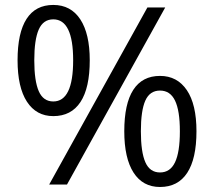

<svg xmlns="http://www.w3.org/2000/svg" viewBox="-20 -744 863 774"><path d="M118.2 -501Q118.2 -418 136.2 -376.5Q154.3 -335 194.8 -335Q274.9 -335 274.9 -501Q274.9 -666 194.8 -666Q154.3 -666 136.2 -625Q118.2 -584 118.2 -501ZM341.8 -501Q341.8 -389.6 304.4 -332.8Q267.1 -275.9 194.8 -275.9Q126.5 -275.9 88.6 -334Q50.8 -392.1 50.8 -501Q50.8 -611.8 87.2 -668Q123.5 -724.1 194.8 -724.1Q265.6 -724.1 303.7 -666Q341.8 -607.9 341.8 -501ZM547.9 -214.8Q547.9 -131.3 565.9 -90.1Q584 -48.8 625 -48.8Q666 -48.8 685.5 -89.6Q705.1 -130.4 705.1 -214.8Q705.1 -298.3 685.5 -338.6Q666 -378.9 625 -378.9Q584 -378.9 565.9 -338.6Q547.9 -298.3 547.9 -214.8ZM772 -214.8Q772 -104 734.6 -47.1Q697.3 9.8 625 9.8Q555.7 9.8 518.3 -48.3Q481 -106.4 481 -214.8Q481 -325.7 517.3 -381.8Q553.7 -438 625 -438Q694.3 -438 733.2 -380.6Q772 -323.2 772 -214.8ZM646 -713.9 250 0H178.2L574.2 -713.9Z"/></svg>

Font: f0_25643 
Style: Regular
Weight: 400
Foundry: Ascender Corporation
Version: Version 1.10